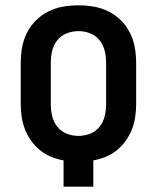

<svg xmlns="http://www.w3.org/2000/svg" viewBox="-20 -702 590 722"><path d="M219 0V-99Q195 -103 172 -112.5Q149 -122 130 -137.5Q111 -153 97 -173Q83 -193 74 -215.5Q65 -238 61.5 -262.5Q58 -287 58 -311V-465Q58 -494 63 -523Q68 -552 81 -578Q94 -604 115 -625Q136 -646 162 -659Q188 -672 217 -677Q246 -682 275 -682Q304 -682 333 -677Q362 -672 388 -659Q414 -646 435 -625Q456 -604 469 -578Q482 -552 487 -523Q492 -494 492 -465V-311Q492 -287 488.5 -262.5Q485 -238 476 -215.5Q467 -193 453 -173Q439 -153 420 -137.5Q401 -122 378 -112.5Q355 -103 331 -99V0ZM275 -191Q298 -191 319.5 -199.5Q341 -208 355 -226Q369 -244 374 -266Q379 -288 379 -311V-465Q379 -488 374 -510Q369 -532 355 -550Q341 -568 319.5 -576.5Q298 -585 275 -585Q252 -585 230.5 -576.5Q209 -568 195 -550Q181 -532 176 -510Q171 -488 171 -465V-311Q171 -288 176 -266Q181 -244 195 -226Q209 -208 230.5 -199.5Q252 -191 275 -191Z"/></svg>

Font: Lode
Style: Bold
Weight: 700
Monospace: yes
Designer: Belleve Invis
Foundry: Belleve Invis
Version: Version 29.2.0; ttfautohint (v1.8.3)